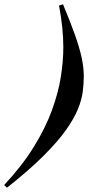

<svg xmlns="http://www.w3.org/2000/svg" viewBox="-108 -767 412 896"><path d="M-88.5 96.5Q-4 5.5 50 -82Q104 -169.5 134 -251.5Q164 -333.5 175.8 -407.8Q187.5 -482 187.5 -546.5Q187.5 -635 167.5 -741L186 -747Q221 -663.5 242.2 -603.2Q263.5 -543 273.2 -497.2Q283 -451.5 283 -410.5Q283 -377 278.2 -339.5Q273.5 -302 255.5 -257.5Q237.5 -213 199 -159Q160.5 -105 94 -38.8Q27.5 27.5 -75.5 109Z"/></svg>

Font: Newsreader 72pt ExtraBold
Style: Italic
Weight: 800
Italic angle: -17°
Designer: Hugues Gentile
Foundry: Production Type
Version: Version 1.003; ttfautohint (v1.8.3)